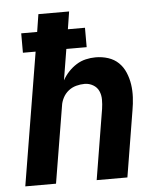

<svg xmlns="http://www.w3.org/2000/svg" viewBox="-53 -781 705 828"><g transform="rotate(-5 300.0 -367.5)"><path d="M23 0 118 -575H63V-659H132L144 -735H277L265 -659H339V-575H251L229 -441Q240 -461 255.5 -477.5Q271 -494 290 -506Q309 -518 330.5 -523Q352 -528 373 -528Q402 -528 428 -519.5Q454 -511 472.5 -493Q491 -475 501.5 -450Q512 -425 516 -398Q520 -371 518.5 -342.5Q517 -314 512 -286L465 0H332L382 -304Q385 -324 385 -344Q385 -364 377.5 -381Q370 -398 353 -408Q336 -418 316 -418Q298 -418 279.5 -413Q261 -408 246 -396Q231 -384 222 -366.5Q213 -349 211 -332L156 0Z"/></g></svg>

Font: Iosevka Extrabold Extended
Style: Italic
Weight: 800
Width: 7
Italic angle: -9°
Monospace: yes
Designer: Belleve Invis
Foundry: Belleve Invis
Version: Version 32.5.0; ttfautohint (v1.8.4)